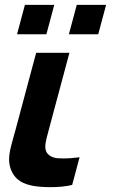

<svg xmlns="http://www.w3.org/2000/svg" viewBox="-20 -756 462 785"><path d="M49.7 -616H169.7L201.8 -736H81.8ZM261.7 -616H381.7L413.8 -736H293.8ZM116.1 4C133.6 7.2 159.1 9.2 185.9 9.2C217.4 9.2 250.7 6.5 275.1 0L305.4 -113C283.4 -110.1 259.5 -108.2 238.3 -108.2C230.6 -108.2 223.2 -108.5 216.3 -109C195.9 -111 175 -119 167.6 -140C165.9 -144.8 165.2 -150.2 165.2 -156.3C165.2 -176.4 173.6 -203.1 182.6 -237L263.8 -540H127.8L44.5 -229C30.5 -176.7 17.2 -138.8 17.2 -104.3C17.2 -90.5 19.3 -77.3 24.3 -64C42.4 -16 79.9 -3 116.1 4Z"/></svg>

Font: Manrope
Style: ExtraBoldItalic
Weight: 800
Italic angle: -15°
Designer: Mikhail Sharanda
Foundry: Mikhail Sharanda
Version: Version 4.502;hotconv 1.0.109;makeotfexe 2.5.65596